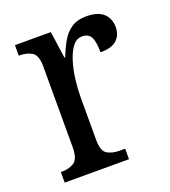

<svg xmlns="http://www.w3.org/2000/svg" viewBox="-107 -625 622 704"><g transform="rotate(-20 204.5 -273.0)"><path d="M26 0V-41H29Q58 -41 78 -53.5Q98 -66 98 -113V-427Q98 -471 78 -483Q58 -495 30 -495H27V-536H167L182 -431H185Q197 -462 212 -488.5Q227 -515 250 -530.5Q273 -546 309 -546Q353 -546 375 -526Q397 -506 397 -472Q397 -441 377 -422.5Q357 -404 313 -404Q313 -445 303.5 -463.5Q294 -482 269 -482Q247 -482 232 -462.5Q217 -443 207 -411Q197 -379 192.5 -342.5Q188 -306 188 -273V-108Q188 -64 207.5 -52.5Q227 -41 255 -41H277V0Z"/></g></svg>

Font: Noto Serif Ethiopic Condensed
Style: Regular
Weight: 400
Width: 3
Designer: Monotype Design Team
Foundry: Monotype Imaging Inc.
Version: Version 2.102; ttfautohint (v1.8.4.7-5d5b)